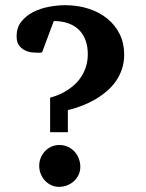

<svg xmlns="http://www.w3.org/2000/svg" viewBox="-20 -707 562 739"><path d="M289.1 -64.9Q289.1 -48.3 282.5 -34.2Q275.9 -20 264.6 -9.8Q253.4 0.5 238.5 6.3Q223.6 12.2 207 12.2Q190.9 12.2 177 5.6Q163.1 -1 152.8 -12.2Q142.6 -23.4 136.7 -38.1Q130.9 -52.7 130.9 -68.8Q130.9 -85.4 137 -99.9Q143.1 -114.3 153.3 -125.2Q163.6 -136.2 177.7 -142.6Q191.9 -148.9 208 -148.9Q226.1 -148.9 241 -142.1Q255.9 -135.3 266.6 -123.8Q277.3 -112.3 283.2 -96.9Q289.1 -81.5 289.1 -64.9ZM458 -497.1Q458 -465.3 448.7 -439.2Q439.5 -413.1 424.1 -391.8Q408.7 -370.6 389.4 -354.5Q370.1 -338.4 349.6 -326.2Q301.8 -297.9 241.2 -283.2V-198.2H172.9V-331.1Q213.4 -341.8 245.1 -363.8Q258.8 -373 271.7 -385.7Q284.7 -398.4 294.9 -415Q305.2 -431.6 311.5 -452.4Q317.9 -473.1 317.9 -499Q317.9 -527.3 309.8 -550.5Q301.8 -573.7 285.4 -590.6Q269 -607.4 244.4 -616.7Q219.7 -626 187 -626L142.1 -505.9Q141.6 -505.4 139.6 -504.9Q138.2 -504.4 136 -504.2Q133.8 -503.9 129.9 -503.9Q120.1 -503.9 105.5 -505.1Q90.8 -506.3 77.1 -512.7Q63.5 -519 53.7 -531.7Q43.9 -544.4 43.9 -567.9Q43.9 -600.6 61.8 -623.3Q79.6 -646 106.9 -660.2Q134.3 -674.3 167.5 -680.7Q200.7 -687 231 -687Q279.3 -687 320.8 -673.6Q362.3 -660.2 392.8 -635.5Q423.3 -610.8 440.7 -575.7Q458 -540.5 458 -497.1Z"/></svg>

Font: Charis SIL Afr
Style: Bold
Weight: 700
Foundry: SIL International
Version: Version 5.000